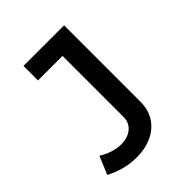

<svg xmlns="http://www.w3.org/2000/svg" viewBox="-205 -640 973 973"><g transform="rotate(-45 281.0 -154.0)"><path d="M206.1 212.9Q160.6 212.9 118.4 201.4Q76.2 189.9 38.6 169.9L79.1 72.8Q105.5 90.3 137.9 100.6Q170.4 110.8 199.7 110.8Q228 110.8 251.7 100.6Q275.4 90.3 290 70.3Q304.7 50.3 304.7 20V-521H419.9V25.9Q419.9 60.1 410.2 89.4Q400.4 118.7 381.8 141.4Q363.3 164.1 336.9 180.2Q310.5 196.3 277.6 204.6Q244.6 212.9 206.1 212.9ZM128.9 -417V-521H419.9V-417Z"/></g></svg>

Font: Reddit Mono SemiBold
Style: Regular
Weight: 600
Monospace: yes
Designer: Stephen Hutchings
Foundry: Reddit
Version: Version 1.014